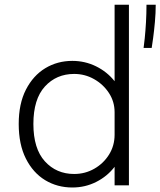

<svg xmlns="http://www.w3.org/2000/svg" viewBox="-20 -802 694 831"><path d="M293 9.5Q228 9.5 175.5 -22.2Q123 -54 92 -115.5Q61 -177 61 -265.5Q61 -353 92.2 -414Q123.5 -475 176 -506.8Q228.5 -538.5 293 -538.5Q348 -538.5 396 -514.8Q444 -491 476 -450.5V-781.5H538V0H476V-80Q444.5 -39 396.8 -14.8Q349 9.5 293 9.5ZM301 -49Q348.5 -49 388.2 -71.8Q428 -94.5 452 -133Q476 -171.5 476 -219V-316.5Q476 -362 451.5 -399.5Q427 -437 387.2 -459.5Q347.5 -482 301 -482Q224 -482 174.2 -427.5Q124.5 -373 124.5 -265.5Q124.5 -158.5 174.2 -103.8Q224 -49 301 -49ZM654 -781.5Q654 -746 650.5 -707.2Q647 -668.5 642.8 -637.5Q638.5 -606.5 636.5 -594.5H601.5Q603.5 -607 606.5 -636.8Q609.5 -666.5 611.8 -705Q614 -743.5 614 -781.5Z"/></svg>

Font: Epilogue Light
Style: Regular
Weight: 300
Designer: Tyler Finck
Foundry: Etcetera Type Co
Version: Version 2.111; ttfautohint (v1.8.3)